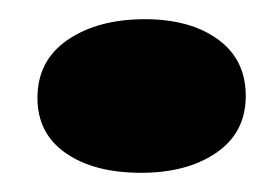

<svg xmlns="http://www.w3.org/2000/svg" viewBox="-20 -160 292 200"><path d="M236 -60Q236 -22 205.5 -1Q175 20 127 20Q78 20 48.5 -0.5Q19 -21 19 -58Q19 -97 50.5 -118.5Q82 -140 131 -140Q178 -140 207 -119Q236 -98 236 -60Z"/></svg>

Font: Sansita ExtraBold
Style: Regular
Weight: 800
Designer: Pablo Cosgaya
Foundry: Omnibus-Type
Version: Version 1.006